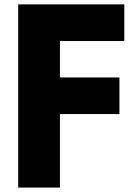

<svg xmlns="http://www.w3.org/2000/svg" viewBox="-20 -845 628 865"><path d="M62 0V-825.2H540V-660.2H250V-496.1H518.1V-331.1H250V0Z"/></svg>

Font: Hussar Preview
Style: Bold
Weight: 700
Foundry: Cannot Into Space Fonts, PlusOne Fonts
Version: Version 2.29RC2 "Millennial"